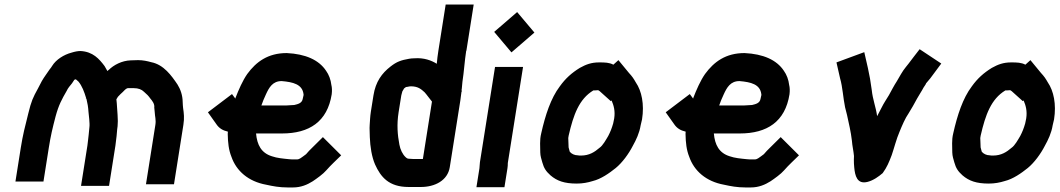

<svg xmlns="http://www.w3.org/2000/svg" viewBox="-20 -783 4656 843"><path d="M496.3 -229C497.7 -242.3 497.7 -259 496.2 -279C493.7 -306.3 494.1 -322 491 -347L497.7 -358C502.5 -363.8 515.3 -375.8 519 -379C524.1 -384 530.6 -391.8 537.6 -395C538.9 -395 540.3 -395.3 541.7 -396H566.7C587.7 -396 601.9 -390.2 612.2 -380C625.3 -368.9 631.5 -362.4 640.4 -350C647.7 -341.4 659.7 -326.7 657.3 -311C657.7 -305.7 658.4 -299.3 659.2 -292C660.1 -271.4 665.7 -257 662.2 -235L620.9 26H743.9L785.2 -235C789.9 -264.7 787.4 -285.7 783.9 -309L782.8 -321C782.4 -326.3 782.1 -331 782.1 -335C781.8 -365.1 772.1 -391.6 759.3 -412C733.4 -450.3 699.1 -499.3 643.8 -510C627.8 -514.5 607.8 -519 586.2 -519C578.2 -519 567.5 -518.7 554 -518C515 -516.8 479.4 -497.7 457.4 -476C455.2 -474.7 453.2 -473 451.6 -471C447.5 -479 443.4 -486.3 439.1 -493C415.8 -524 388.2 -556.2 333.5 -559C322.2 -559 309.2 -556.7 294.4 -552C260.1 -543 226 -521.2 209.2 -494C206.5 -489.3 202.7 -484 197.7 -478C186.4 -460.8 174.5 -446 163.6 -427L146.4 -394C124.7 -354.5 117.6 -339.9 104 -284C89.8 -228.1 80.1 -189.7 71.4 -135L47.8 14H170.8L194.4 -135C202.4 -185.8 210.3 -219.2 224.1 -272C237.9 -322.8 251.5 -347 272.8 -384C278.5 -396.8 287.6 -406.4 296 -417C301.3 -425 301.3 -425 306.6 -433C308 -433.7 309.4 -434 310.7 -434C311.5 -434.7 312.2 -435 312.9 -435C316.2 -431.1 321.7 -428.1 324.3 -425C340.2 -406.1 350.2 -379.1 357.9 -353L356.6 -351L359.4 -350C359.3 -349.3 359.5 -348.3 360 -347C364 -331.3 367.3 -312 368.4 -293C369.5 -279.3 375.1 -240.5 372.5 -224L369.4 -192C368.7 -183.3 367.8 -175.7 366.8 -169C366.2 -161 365.2 -152.7 363.8 -144L335.8 33H458.8L486.8 -144C488.3 -153.3 489.4 -162.3 490.1 -171C493 -189.7 493.4 -211 496.3 -229Z M1272 -322C1262.6 -322 1247.8 -320 1237.7 -320H1127.7C1133.6 -336.4 1138.3 -349.2 1147.3 -368C1161.5 -399.3 1177.3 -427 1216.6 -427C1267.2 -422.7 1307.2 -412.8 1312.6 -370C1312.4 -368.7 1312.5 -367.3 1313 -366C1311.9 -359.3 1310.7 -354 1309.4 -350C1306.3 -330 1289 -326.1 1272 -322ZM1436.4 -369C1438.3 -385 1437.8 -398.7 1434.9 -410C1432.3 -433.2 1423.8 -455.4 1411.8 -472C1380.2 -520.2 1320.8 -546.1 1239.1 -550C1156.6 -550 1104.9 -511.9 1065.5 -458C1045.2 -428.8 1027.8 -388.9 1013.9 -353C1013.8 -352 1013.8 -352 1013.4 -350L998.6 -370L892.9 -290L930.5 -237C942 -220.2 957.8 -210.2 980.5 -205C979.9 -201.7 979.7 -198.3 979.9 -195C980.6 -156.4 984.1 -124.6 996 -95C1017.6 -32 1070.9 13.9 1148.6 28C1178.2 34.6 1206.9 40 1242.7 40H1266.7C1301.4 40 1329.5 27.8 1352.9 13C1370.5 1.2 1399.1 -19.1 1412.5 -35C1433 -58.5 1456 -79.2 1478 -101L1397.7 -181L1350.2 -134C1340.9 -124.9 1333 -117.1 1323.8 -106C1318.4 -101.4 1301.5 -89.7 1298.9 -88C1293.7 -84.9 1290 -83 1282.1 -83H1263.1C1258.5 -83 1253.9 -83.3 1249.3 -84C1221.9 -86.8 1196.6 -88.8 1173.4 -97C1127.2 -111.5 1108.8 -146.7 1104.2 -197H1218.2C1337.9 -197 1417.4 -248.8 1436.4 -369Z M2027.7 -560 2059.8 -763H1936.8L1904.7 -560C1901.8 -542 1899.5 -523 1897.7 -503C1874.1 -517.8 1841.4 -530.2 1799.5 -527C1791.5 -527 1783.7 -526.3 1776.2 -525C1740.9 -518.8 1722 -512.3 1694.8 -491C1656.8 -461.6 1629.2 -424.4 1619.7 -364L1608.2 -292C1604.9 -270.9 1604.6 -252.8 1603.2 -235C1601.6 -216 1604 -199.7 1603.7 -181C1605.4 -138.5 1612.1 -94.6 1626.7 -61C1651.5 -6.1 1687 38 1774 38H1828C1889.5 38 1945.5 9.5 1954.8 -49L2001.2 -342C2003.1 -354 2004.8 -367 2006.3 -381C2006.3 -381 2008.7 -383 2008.7 -383C2008.7 -383 2007.1 -386 2006.3 -386C2007 -390 2007 -390 2007.6 -394L2010.4 -424C2017.3 -467.9 2019.9 -516 2026.9 -560ZM1746.7 -382C1748.6 -385.3 1750.4 -388.3 1752.1 -391C1752.8 -395.2 1759.3 -398 1762.7 -401C1768.7 -401 1776.2 -404 1784.2 -404C1814.8 -404 1828.9 -391.9 1844.1 -378C1845.8 -376 1845.8 -376 1851.7 -369C1856 -363 1860.2 -357.7 1864.1 -353L1876.6 -337L1836.7 -85H1792.7C1788 -85 1782.7 -85.3 1776.8 -86C1769 -86 1765.8 -88.5 1760.9 -93C1747.6 -105.2 1737.4 -126.7 1733.6 -148C1725.4 -190.5 1721.6 -236.2 1730.1 -290L1741.9 -364C1742.9 -370.5 1745.8 -376.5 1746.7 -382Z M2085 -44 2071.8 39H2194.8L2208 -44C2209.2 -52 2209.8 -59.7 2209.6 -67L2276.5 -489H2153.5L2087.2 -71C2085.8 -62.1 2086.2 -51.6 2085 -44ZM2149.8 -643 2225.6 -553 2326.4 -640 2250.6 -730Z M2482.4 -116C2482.5 -116.7 2482.2 -117 2481.5 -117C2479.9 -123.7 2478.3 -130 2476.5 -136C2475.3 -149.4 2476.3 -163.5 2475 -177C2475.8 -182 2475.8 -182 2476.8 -188C2497.7 -278.9 2522.4 -348.1 2585.1 -386H2591.1C2596.5 -386 2601.5 -386.3 2606.3 -387C2606.9 -386.3 2607.5 -386 2608.1 -386C2609.4 -385.3 2610.9 -384.3 2612.7 -383L2661.7 -339L2665.2 -342C2674.5 -320.9 2681.8 -295.7 2676.7 -263C2674.7 -255 2673.2 -247.7 2672.2 -241C2666.2 -219.9 2659.6 -203.4 2650.5 -186C2640.8 -169.9 2626.9 -143.8 2612.2 -134C2591 -115.7 2567.4 -100 2530.8 -100C2524.2 -100 2519.6 -100.3 2517 -101C2502.1 -101 2489.2 -107.9 2482.4 -116ZM2673 -499C2655.3 -508.6 2635.9 -509 2610.6 -509C2576.5 -509 2553.2 -500.2 2525.8 -485C2489.6 -462.6 2463.1 -438.9 2438 -404C2398.2 -351.6 2374 -276.4 2356.4 -198C2348.4 -166.1 2352.5 -139.8 2352.1 -114C2352.4 -97 2357.2 -84.3 2361.1 -70C2368.3 -44.3 2377.1 -31 2397.1 -13C2425.6 11.3 2457.7 23 2512.4 23C2538.2 23 2561.5 18.5 2582.1 12C2619 3.1 2655.4 -22.8 2683.1 -45C2712.1 -68.6 2740.5 -107.5 2758.6 -143C2773 -168.7 2787.5 -199.1 2792.9 -233C2796 -246 2796 -246 2799 -259C2809.5 -325.4 2797.3 -383.8 2771.7 -421C2761.6 -438.7 2755.9 -447.2 2741.3 -463L2695.2 -519Z M3282 -322C3272.6 -322 3257.8 -320 3247.7 -320H3137.7C3143.6 -336.4 3148.3 -349.2 3157.3 -368C3171.5 -399.3 3187.3 -427 3226.6 -427C3277.2 -422.7 3317.2 -412.8 3322.6 -370C3322.4 -368.7 3322.5 -367.3 3323 -366C3321.9 -359.3 3320.7 -354 3319.4 -350C3316.3 -330 3299 -326.1 3282 -322ZM3446.4 -369C3448.3 -385 3447.8 -398.7 3444.9 -410C3442.3 -433.2 3433.8 -455.4 3421.8 -472C3390.2 -520.2 3330.8 -546.1 3249.1 -550C3166.6 -550 3114.9 -511.9 3075.5 -458C3055.2 -428.8 3037.8 -388.9 3023.9 -353C3023.8 -352 3023.8 -352 3023.4 -350L3008.6 -370L2902.9 -290L2940.5 -237C2952 -220.2 2967.8 -210.2 2990.5 -205C2989.9 -201.7 2989.7 -198.3 2989.9 -195C2990.6 -156.4 2994.1 -124.6 3006 -95C3027.6 -32 3080.9 13.9 3158.6 28C3188.2 34.6 3216.9 40 3252.7 40H3276.7C3311.4 40 3339.5 27.8 3362.9 13C3380.5 1.2 3409.1 -19.1 3422.5 -35C3443 -58.5 3466 -79.2 3488 -101L3407.7 -181L3360.2 -134C3350.9 -124.9 3343 -117.1 3333.8 -106C3328.4 -101.4 3311.5 -89.7 3308.9 -88C3303.7 -84.9 3300 -83 3292.1 -83H3273.1C3268.5 -83 3263.9 -83.3 3259.3 -84C3231.9 -86.8 3206.6 -88.8 3183.4 -97C3137.2 -111.5 3118.8 -146.7 3114.2 -197H3228.2C3347.9 -197 3427.4 -248.8 3446.4 -369Z M3652.6 -509 3668.5 -439C3679.6 -401.7 3681.9 -352.4 3690.4 -312L3699 -278C3706.9 -241.6 3715.9 -204.5 3720.3 -166C3722.2 -140.9 3727.3 -121.9 3729.5 -98C3729.3 -90 3729.3 -90 3729 -82C3729.1 -71.2 3729.2 -60 3730.6 -48C3734 -11.4 3743 27.5 3789.5 15.5C3814.8 9 3838.5 -8.2 3855.6 -23C3874.6 -49.3 3883.1 -70.3 3895.2 -102C3905.4 -131.4 3916 -173.7 3929.3 -204C3940.9 -232.4 3954.2 -263.8 3969.1 -285C3983.7 -308.2 3993 -325.4 4006.4 -350C4016.7 -368.8 4026 -381.2 4035.2 -399C4039.8 -406.5 4045.4 -413 4046 -417C4051 -423 4057.2 -430.3 4064.5 -439L4112.8 -504L4017.8 -567C4001.4 -545.6 3984.7 -524.7 3968.7 -503C3963.6 -496.3 3959.9 -491.7 3957.5 -489C3941.5 -469.7 3930.5 -447.6 3917.5 -426C3906.5 -409.4 3892.8 -383.3 3882.8 -365C3874.8 -352 3874.8 -352 3866.7 -339C3856 -322.8 3843.1 -294.3 3831.2 -273C3825.4 -314.1 3811.9 -345.4 3807.5 -388C3802.6 -424.7 3798 -451.4 3790.7 -484L3774.7 -554Z M4291.4 -116C4291.5 -116.7 4291.2 -117 4290.5 -117C4288.9 -123.7 4287.3 -130 4285.5 -136C4284.3 -149.4 4285.3 -163.5 4284 -177C4284.8 -182 4284.8 -182 4285.8 -188C4306.7 -278.9 4331.4 -348.1 4394.1 -386H4400.1C4405.5 -386 4410.5 -386.3 4415.3 -387C4415.9 -386.3 4416.5 -386 4417.1 -386C4418.4 -385.3 4419.9 -384.3 4421.7 -383L4470.7 -339L4474.2 -342C4483.5 -320.9 4490.8 -295.7 4485.7 -263C4483.7 -255 4482.2 -247.7 4481.2 -241C4475.2 -219.9 4468.6 -203.4 4459.5 -186C4449.8 -169.9 4435.9 -143.8 4421.2 -134C4400 -115.7 4376.4 -100 4339.8 -100C4333.2 -100 4328.6 -100.3 4326 -101C4311.1 -101 4298.2 -107.9 4291.4 -116ZM4482 -499C4464.3 -508.6 4444.9 -509 4419.6 -509C4385.5 -509 4362.2 -500.2 4334.8 -485C4298.6 -462.6 4272.1 -438.9 4247 -404C4207.2 -351.6 4183 -276.4 4165.4 -198C4157.4 -166.1 4161.5 -139.8 4161.1 -114C4161.4 -97 4166.2 -84.3 4170.1 -70C4177.3 -44.3 4186.1 -31 4206.1 -13C4234.6 11.3 4266.7 23 4321.4 23C4347.2 23 4370.5 18.5 4391.1 12C4428 3.1 4464.4 -22.8 4492.1 -45C4521.1 -68.6 4549.5 -107.5 4567.6 -143C4582 -168.7 4596.5 -199.1 4601.9 -233C4605 -246 4605 -246 4608 -259C4618.5 -325.4 4606.3 -383.8 4580.7 -421C4570.6 -438.7 4564.9 -447.2 4550.3 -463L4504.2 -519Z"/></svg>

Font: Tape
Style: It
Weight: 500
Foundry: Cannot Into Space Fonts
Version: Version 0.97